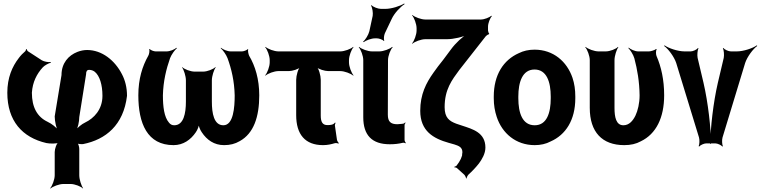

<svg xmlns="http://www.w3.org/2000/svg" viewBox="-20 -823 4366 1102"><path d="M220 -477 140 -529C137 -531 134 -538 133 -541H129C130 -538 128 -532 125 -529C112 -518 99 -505 88 -490C50 -441 22 -377 22 -291C22 -129 108 -34 246 -2C265 2 307 3 319 -5L317 -8C305 -1 294 31 294 50V183C294 207 280 244 268 257L270 259C283 247 320 233 344 233H385C409 233 445 247 456 259L457 257C447 244 435 207 435 183V32C435 21 430 1 423 -4L421 -1C427 4 448 5 457 4C587 -22 689 -105 709 -273C709 -321 698 -363 680 -397C639 -477 565 -536 480 -536C461 -536 442 -532 424 -525C373 -505 333 -461 333 -392L294 -155C294 -128 303 -87 313 -70L316 -73C306 -90 277 -113 253 -124C194 -152 163 -207 163 -291C167 -352 191 -399 226 -437C235 -447 260 -461 272 -463L271 -467C259 -465 233 -469 220 -477ZM492 -422C504 -422 515 -418 524 -411C552 -388 568 -337 568 -273C568 -194 519 -144 469 -120C449 -111 423 -89 413 -74L416 -72C427 -87 435 -126 435 -151L474 -396C474 -414 479 -422 492 -422Z M774 -276C774 -115 825 10 976 10C1032 10 1075 -21 1104 -64C1114 -78 1123 -102 1123 -114H1119C1119 -102 1128 -78 1138 -64C1167 -20 1209 10 1266 10C1300 10 1329 3 1356 -13C1436 -57 1468 -152 1468 -276C1468 -368 1445 -444 1410 -503C1406 -512 1401 -533 1405 -539L1401 -541C1398 -535 1378 -528 1369 -528H1304C1285 -528 1260 -539 1248 -549L1247 -546C1259 -536 1278 -510 1286 -489C1309 -426 1325 -357 1327 -276C1327 -207 1320 -104 1262 -104C1208 -104 1196 -172 1196 -240V-362C1196 -386 1208 -423 1218 -436L1216 -438C1205 -426 1170 -412 1146 -412H1097C1073 -412 1037 -426 1026 -438L1025 -436C1035 -423 1047 -386 1047 -362V-240C1047 -172 1034 -104 980 -104C967 -104 958 -109 950 -119C922 -151 915 -211 915 -276C917 -357 934 -426 956 -489C964 -510 983 -536 995 -546L993 -549C981 -539 956 -528 936 -528H873C864 -528 843 -535 840 -542L836 -540C840 -533 836 -511 831 -503C797 -443 774 -370 774 -276Z M1859 -105C1830 -105 1821 -125 1821 -160V-365C1821 -389 1810 -429 1797 -441L1795 -439C1807 -426 1844 -415 1864 -415H1933C1957 -415 1994 -401 2007 -389L2009 -391C1997 -404 1983 -441 1983 -465V-478C1983 -502 1997 -539 2009 -552L2007 -554C1994 -542 1957 -528 1933 -528H1578C1554 -528 1517 -542 1504 -554L1502 -552C1514 -539 1528 -502 1528 -478V-465C1528 -441 1514 -404 1502 -391L1504 -389C1517 -401 1554 -415 1578 -415H1638C1658 -415 1694 -426 1706 -439L1704 -441C1691 -429 1680 -389 1680 -365V-162C1680 -52 1731 10 1834 10C1860 10 1881 5 1901 -1C1908 -3 1919 -1 1923 1L1925 -2C1921 -5 1915 -14 1914 -21L1902 -104C1902 -109 1905 -115 1906 -117L1903 -120C1894 -107 1879 -105 1859 -105Z M2217 5C2246 5 2269 2 2290 -3C2295 -5 2304 -3 2307 0L2309 -3C2306 -6 2302 -15 2302 -20V-105C2302 -110 2306 -115 2308 -118L2305 -120C2303 -118 2298 -113 2293 -113L2285 -112L2261 -110C2222 -110 2206 -125 2206 -165L2207 -478C2207 -502 2221 -539 2234 -552L2231 -554C2218 -542 2181 -528 2157 -528H2115C2091 -528 2054 -542 2041 -554L2039 -552C2051 -539 2065 -502 2065 -478V-150C2065 -47 2115 5 2217 5ZM2119 -732 2100 -644C2095 -623 2077 -594 2064 -584L2067 -581C2080 -591 2111 -603 2133 -603H2143C2155 -603 2178 -595 2182 -588L2186 -590C2181 -597 2184 -621 2189 -632L2228 -714C2243 -747 2279 -785 2302 -799L2300 -803C2277 -788 2227 -772 2191 -772H2167C2150 -772 2121 -783 2113 -793L2109 -791C2117 -781 2122 -749 2119 -732Z M2740 -711H2421C2397 -711 2360 -725 2347 -737L2345 -735C2357 -722 2371 -685 2371 -661V-648C2371 -624 2357 -587 2345 -574L2347 -572C2360 -584 2397 -598 2421 -598H2545C2584 -598 2639 -611 2666 -626L2664 -629C2637 -615 2594 -575 2568 -539L2524 -480C2503 -454 2484 -429 2468 -406C2426 -347 2392 -282 2392 -187C2392 -71 2467 -28 2556 -3L2588 6C2613 14 2634 22 2634 51C2634 55 2632 62 2632 65H2635C2635 62 2634 53 2634 57C2634 66 2630 77 2625 89C2619 102 2611 114 2601 127C2598 131 2591 133 2588 134V138C2591 137 2600 139 2603 142L2645 180C2649 184 2655 196 2655 201H2658C2658 196 2664 184 2669 179C2689 161 2711 138 2729 115C2746 92 2766 59 2766 24C2766 -63 2692 -82 2632 -102L2599 -113C2559 -128 2532 -147 2532 -208C2532 -310 2574 -364 2616 -421L2769 -616C2772 -619 2783 -627 2786 -626L2788 -630C2785 -631 2781 -644 2781 -648V-670C2781 -690 2793 -720 2803 -730L2800 -733C2790 -723 2760 -711 2740 -711Z M2814 -269V-259C2814 -220 2820 -185 2831 -152C2862 -58 2941 10 3049 10C3083 10 3114 3 3140 -11C3227 -49 3282 -134 3282 -259V-269C3282 -308 3277 -343 3266 -376C3234 -470 3156 -538 3048 -538C3014 -538 2984 -531 2958 -518C2870 -479 2814 -394 2814 -269ZM3141 -269V-259C3141 -176 3119 -104 3049 -104C2978 -104 2955 -175 2955 -259V-269C2955 -351 2978 -424 3048 -424C3118 -424 3141 -352 3141 -269Z M3563 10C3600 10 3631 3 3658 -12C3746 -54 3792 -148 3792 -276C3792 -365 3775 -440 3748 -502C3744 -512 3744 -533 3749 -540L3746 -542C3740 -536 3716 -528 3705 -528H3643C3624 -528 3599 -540 3588 -550L3587 -546C3598 -536 3615 -509 3621 -488C3638 -424 3650 -354 3651 -276C3651 -231 3641 -188 3627 -159C3613 -131 3592 -104 3558 -104C3516 -104 3507 -151 3507 -203V-478C3507 -502 3519 -539 3529 -552L3527 -554C3516 -542 3481 -528 3457 -528H3415C3391 -528 3354 -542 3341 -554L3339 -552C3351 -539 3365 -502 3365 -478V-204C3365 -65 3436 10 3563 10Z M4018 -347 3984 -491C3981 -506 3983 -536 3989 -545L3986 -548C3980 -538 3957 -528 3944 -528H3909C3871 -528 3817 -546 3794 -563L3792 -559C3815 -543 3849 -498 3861 -462L3992 -34C3996 -21 3995 7 3990 16L3993 18C3999 10 4021 0 4033 0H4086C4098 0 4120 10 4126 18L4129 16C4124 7 4123 -21 4127 -34L4257 -462C4269 -498 4303 -543 4326 -559L4324 -563C4301 -546 4247 -528 4209 -528H4175C4162 -528 4138 -538 4132 -548L4129 -545C4135 -536 4137 -506 4134 -491L4100 -347C4074 -235 4057 -85 4057 3H4061C4061 -85 4044 -235 4018 -347Z"/></svg>

Font: Asimov
Style: EdgeNar
Weight: 500
Designer: Google
Version: Version 2.000980: 2014